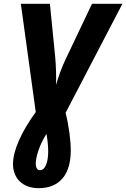

<svg xmlns="http://www.w3.org/2000/svg" viewBox="-20 -734 660 1004"><path d="M182 250C293 250 350 177 350 54C350 2 341 -73 323 -144L620 -714H461L324 -426C302 -381 285 -331 273 -290C275 -335 272 -399 269 -432L241 -714H89L167 -148C90 -42 48 54 48 124C48 199 99 250 182 250ZM189 156C175 156 167 144 167 121C167 92 183 28 223 -34C228 -8 232 30 232 58C232 111 218 156 189 156Z"/></svg>

Font: Noto Sans Display SemiCondensed Extra
Style: Italic
Weight: 800
Width: 4
Italic angle: -12°
Designer: Monotype Design Team
Foundry: Monotype Imaging Inc.
Version: Version 1.900